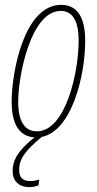

<svg xmlns="http://www.w3.org/2000/svg" viewBox="-20 -556 399 791"><path d="M101 215C118 215 129 211 138 208L142 184C131 187 118 190 105 190C74 190 59 175 59 146C58 101 82 66 152 8C275 -16 331 -243 331 -388C331 -491 294 -536 232 -536C79 -536 28 -258 28 -137C28 -38 64 6 122 10C53 65 32 104 32 150C32 188 57 215 101 215ZM132 -15C82 -15 55 -55 55 -137C55 -247 108 -511 230 -511C279 -511 304 -470 304 -388C304 -257 250 -15 132 -15Z"/></svg>

Font: Noto Sans ExtraCondensed Thin
Style: Italic
Weight: 100
Width: 2
Italic angle: -12°
Designer: Monotype Design Team
Foundry: Monotype Imaging Inc.
Version: Version 2.013